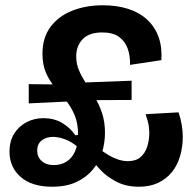

<svg xmlns="http://www.w3.org/2000/svg" viewBox="-20 -694 739 728"><path d="M177 14Q101 14 58.5 -23Q16 -60 16 -119Q16 -158 33 -186Q50 -214 79.5 -230Q109 -246 145 -246Q184 -246 214.5 -228.5Q245 -211 266 -181L278 -183V-134Q253 -156 227.5 -165.5Q202 -175 181 -175Q155 -175 138 -161.5Q121 -148 121 -123Q121 -99 138 -83.5Q155 -68 184 -68Q211 -68 232 -81Q253 -94 264.5 -120Q276 -146 276 -184Q276 -227 262.5 -258.5Q249 -290 229 -314.5Q209 -339 188.5 -363Q168 -387 154.5 -417.5Q141 -448 141 -490Q141 -551 171.5 -592Q202 -633 254 -653.5Q306 -674 370 -674Q423 -674 465.5 -660.5Q508 -647 537.5 -620Q567 -593 581 -554.5Q595 -516 592 -466L473 -448Q474 -484 463.5 -511.5Q453 -539 430 -555Q407 -571 368 -571Q318 -571 293.5 -545.5Q269 -520 269 -480Q269 -451 280 -426Q291 -401 307 -376.5Q323 -352 339.5 -325Q356 -298 367 -265Q378 -232 378 -190Q378 -153 367 -116.5Q356 -80 332 -51Q308 -22 270 -4Q232 14 177 14ZM89 -302V-375L254 -373L257 -310ZM507 14Q458 14 421.5 -5Q385 -24 361.5 -49Q338 -74 327 -93L314 -100L336 -145Q346 -137 360.5 -126.5Q375 -116 391.5 -106Q408 -96 427 -89.5Q446 -83 465 -83Q495 -83 512.5 -98Q530 -113 538 -137.5Q546 -162 546 -189Q546 -201 544.5 -213Q543 -225 539.5 -237.5Q536 -250 532 -261L657 -268Q665 -245 669 -221Q673 -197 673 -176Q673 -136 662.5 -101Q652 -66 631 -40.5Q610 -15 579 -0.5Q548 14 507 14ZM270 -314 267 -380 479 -388V-315Z"/></svg>

Font: Bricolage Grotesque 60pt SemiBold
Style: Regular
Weight: 600
Version: Version 1.001;gftools[0.9.33.dev8+g029e19f]